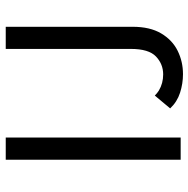

<svg xmlns="http://www.w3.org/2000/svg" viewBox="-14 -652 673 686"><g transform="rotate(-90 323.0 -308.5)"><path d="M95.8 0Q95.8 0 95.8 -625Q95.8 -625 175 -625Q175 -625 175 0Q175 0 95.8 0ZM325 -92.4Q333.3 -84 343.1 -77.8Q368.8 -62.5 400.7 -62.5Q437.5 -62.5 464.6 -88.2Q491.7 -113.9 491.7 -177.8V-625H570.8V-171.5Q570.8 -109.7 547.2 -69.8Q523.6 -29.9 485.1 -10.8Q446.5 8.3 401.4 8.3Q368.1 8.3 335.4 -2.1Q302.8 -12.5 279.2 -37.5Z"/></g></svg>

Font: co2trust
Style: Regular
Weight: 400
Designer: Kristian Moeller
Foundry: Dicotype
Version: Version 1.000